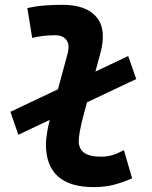

<svg xmlns="http://www.w3.org/2000/svg" viewBox="-20 -762 626 792"><path d="M55.7 -206.1 22.9 -300.8 508.8 -530.8 542 -436ZM366.2 9.8Q268.6 9.8 219 -34.4Q169.4 -78.6 169.4 -167.5Q169.4 -183.1 174.1 -213.9Q178.7 -244.6 193.8 -300.3L258.8 -540.5Q268.6 -577.6 253.9 -597.2Q239.3 -616.7 207 -616.7Q183.6 -616.7 159.9 -614Q136.2 -611.3 112.8 -605.5L92.8 -728.5Q128.9 -736.8 165 -739.5Q201.2 -742.2 237.3 -742.2Q336.4 -742.2 378.7 -690.9Q420.9 -639.6 393.6 -540.5L328.1 -300.3Q314 -248 309.3 -220.7Q304.7 -193.4 304.7 -182.1Q303.7 -115.7 395 -115.7Q421.9 -115.7 442.4 -121.8Q462.9 -127.9 491.2 -142.6L524.9 -26.4Q490.7 -11.2 452.9 -0.7Q415 9.8 366.2 9.8Z"/></svg>

Font: Cascadia Code PL
Style: Italic
Weight: 400
Italic angle: -10°
Monospace: yes
Designer: Aaron Bell
Foundry: Saja Typeworks
Version: Version 2404.023